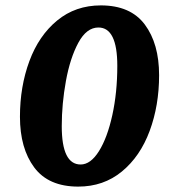

<svg xmlns="http://www.w3.org/2000/svg" viewBox="-20 -682 646 712"><path d="M54 -249Q54 -361 89 -455.5Q124 -550 192 -606Q260 -662 354 -662Q464 -662 517 -591Q570 -520 570 -403Q570 -291 535 -196.5Q500 -102 432 -46Q364 10 270 10Q160 10 107 -61Q54 -132 54 -249ZM415 -438Q415 -580 345 -580Q301 -580 270.5 -523.5Q240 -467 224.5 -382Q209 -297 209 -214Q209 -72 279 -72Q316 -72 347 -121.5Q378 -171 396.5 -255Q415 -339 415 -438Z"/></svg>

Font: Andada Pro ExtraBold
Style: Italic
Weight: 800
Italic angle: -6.99998°
Designer: Carolina Giovagnoli
Foundry: Huerta Tipografica
Version: Version 3.005; ttfautohint (v1.8.4)